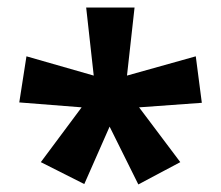

<svg xmlns="http://www.w3.org/2000/svg" viewBox="-20 -780 585 508"><path d="M336 -760 316 -580 498 -631 514 -508 348 -496 457 -351 346 -292 270 -445 203 -293 88 -351 196 -496 31 -509 50 -631 228 -580 208 -760Z"/></svg>

Font: Noto Sans Hanifi Rohingya
Style: Regular
Weight: 400
Designer: Monotype Design Team and DaltonMaag
Foundry: Google LLC
Version: Version 2.101